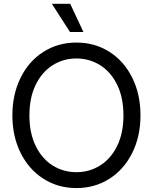

<svg xmlns="http://www.w3.org/2000/svg" viewBox="-20 -959 789 991"><path d="M43.9 -363.3Q43.9 -471.7 86.2 -557.4Q128.4 -643.1 203.9 -691.2Q279.3 -739.3 374.5 -739.3Q469.7 -739.3 545.2 -691.2Q620.6 -643.1 662.8 -557.4Q705.1 -471.7 705.1 -363.3Q705.1 -255.4 662.6 -169.9Q620.1 -84.5 544.9 -36.4Q469.7 11.7 374.5 11.7Q279.3 11.7 204.1 -36.4Q128.9 -84.5 86.4 -169.9Q43.9 -255.4 43.9 -363.3ZM617.2 -363.3Q617.2 -455.1 584.7 -521.5Q552.2 -587.9 496.8 -622.6Q441.4 -657.2 374.5 -657.2Q307.1 -657.2 252 -622.6Q196.8 -587.9 164.3 -521.5Q131.8 -455.1 131.8 -363.3Q131.8 -272 164.3 -205.6Q196.8 -139.2 252 -104.7Q307.1 -70.3 374.5 -70.3Q441.4 -70.3 496.8 -105Q552.2 -139.6 584.7 -205.8Q617.2 -272 617.2 -363.3ZM247.6 -939.5H342.3L410.6 -793.9H341.3Z"/></svg>

Font: Intratopia Thin
Style: Regular
Weight: 100
Designer: Rasmus Andersson
Foundry: rsms
Version: Version 3.000;Glyphs 3.2.3 (3260)